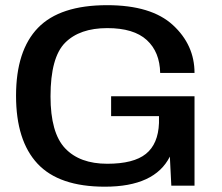

<svg xmlns="http://www.w3.org/2000/svg" viewBox="-20 -700 836 724"><path d="M375.5 4Q202.5 4 121.5 -82.8Q40.5 -169.5 40.5 -339Q40.5 -509.5 123.2 -595Q206 -680.5 384 -680.5Q550.5 -680.5 632 -605.5Q713.5 -530.5 713.5 -425H584Q582.5 -504 533.5 -549Q484.5 -594 384.5 -594Q280.5 -594 225.5 -538.8Q170.5 -483.5 170.5 -336.5Q170.5 -199 225.5 -140.8Q280.5 -82.5 384.5 -82.5Q484 -82.5 530.2 -119.8Q576.5 -157 579.5 -236V-262H399V-337H713.5V0H626L620.5 -109.5Q563.5 4 375.5 4Z"/></svg>

Font: Anybody ExtraExpanded Medium
Style: Regular
Weight: 500
Width: 8
Designer: Tyler Finck
Foundry: Etcetera Type Company
Version: Version 1.010; ttfautohint (v1.8.3) -l 8 -r 50 -G 200 -x 14 